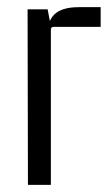

<svg xmlns="http://www.w3.org/2000/svg" viewBox="-20 -516 302 536"><path d="M200 -496H261V-441H130Q122 -441 122 -433V0H58L57 -490H113L122 -443L111 -409Q111 -456 132 -476Q153 -496 200 -496Z"/></svg>

Font: Gemunu Libre ExtraLight Light
Style: Regular
Weight: 300
Version: Version 1.100